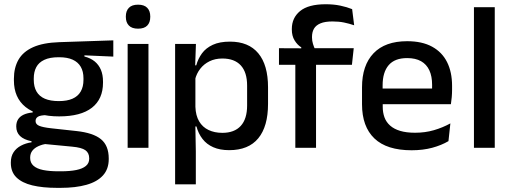

<svg xmlns="http://www.w3.org/2000/svg" viewBox="-20 -696 2414 904"><path d="M258.5 -148Q155.5 -148 100.5 -192Q45.5 -236 45.5 -317.5V-325.5Q45.5 -377 67 -414.8Q88.5 -452.5 135.8 -473.8Q183 -495 259.5 -497.5L513.5 -506V-429.5L377.5 -435.5V-430Q406.5 -422.5 425.8 -406.8Q445 -391 455 -367.5Q465 -344 465 -312V-306.5Q465 -229.5 412.8 -188.8Q360.5 -148 258.5 -148ZM254.5 110.5H267Q309.5 110.5 339 104.5Q368.5 98.5 384.2 85.5Q400 72.5 400 51V49.5Q400 24 382 11.2Q364 -1.5 319.5 -5.5L178.5 -19L203 -20Q179 -16 160.8 -7.8Q142.5 0.5 132.2 13.8Q122 27 122 46.5V47.5Q122 70.5 137.8 84.5Q153.5 98.5 183.2 104.5Q213 110.5 254.5 110.5ZM248.5 188.5Q181 188.5 132.2 176.8Q83.5 165 57.2 139.2Q31 113.5 31 71V69Q31 40.5 43.8 21Q56.5 1.5 78.8 -10.2Q101 -22 128.5 -26V-31Q92 -38.5 74.2 -55.8Q56.5 -73 56.5 -100.5V-101Q56.5 -120 65 -133.8Q73.5 -147.5 90.8 -155.8Q108 -164 134 -166.5V-177.5L237 -152.5L199.5 -154Q170 -153.5 158.8 -146.5Q147.5 -139.5 147.5 -126.5V-126Q147.5 -111 164.2 -103.8Q181 -96.5 221 -92L340 -79Q419 -70.5 455.5 -40.5Q492 -10.5 492 50.5V53Q492 100 464.8 130Q437.5 160 386.8 174.2Q336 188.5 265 188.5ZM257 -220Q295.5 -220 321.2 -231.2Q347 -242.5 360 -265Q373 -287.5 373 -320V-327.5Q373 -359.5 360.2 -381.5Q347.5 -403.5 322.2 -415Q297 -426.5 258.5 -426.5H256Q214.5 -426.5 188.5 -414.2Q162.5 -402 150.8 -379.8Q139 -357.5 139 -327V-320Q139 -287.5 152 -265Q165 -242.5 191.2 -231.2Q217.5 -220 257 -220Z M581 0V-489H679V0ZM630 -561Q601 -561 586.8 -575.8Q572.5 -590.5 572.5 -616.5V-618.5Q572.5 -644.5 586.8 -659.2Q601 -674 630 -674Q659 -674 673.2 -659.2Q687.5 -644.5 687.5 -618.5V-616.5Q687.5 -590 673.2 -575.5Q659 -561 630 -561Z M1059 11Q1015.5 11 984.2 -2.8Q953 -16.5 933.5 -41.8Q914 -67 905 -100.5H872.5L900 -193Q901.5 -152 917.5 -124.8Q933.5 -97.5 961.8 -84Q990 -70.5 1027 -70.5Q1083.5 -70.5 1113.5 -103.2Q1143.5 -136 1143.5 -199.5V-293Q1143.5 -355.5 1113.8 -388Q1084 -420.5 1027 -420.5Q993 -420.5 966.5 -407.5Q940 -394.5 922.8 -372.2Q905.5 -350 898.5 -321.5L875.5 -388.5H904Q912.5 -419.5 931 -444.8Q949.5 -470 981.8 -485Q1014 -500 1063 -500Q1150.5 -500 1196.2 -445Q1242 -390 1242 -284.5V-207Q1242 -100.5 1196 -44.8Q1150 11 1059 11ZM804.5 172V-489H902.5L898.5 -374.5L900 -345.5V-140.5L899.5 -121.5L902 17V172Z M1513.5 -676Q1551.5 -676 1582.2 -669.5Q1613 -663 1638 -653L1647.5 -577Q1624 -585 1599.8 -590Q1575.5 -595 1545.5 -595Q1510 -595 1488.8 -586Q1467.5 -577 1458.2 -560.8Q1449 -544.5 1449 -522V-520Q1449 -504 1453.5 -489.5Q1458 -475 1463.5 -463.5L1398.5 -461.5V-473Q1380 -484.5 1367 -505.8Q1354 -527 1354 -557V-559.5Q1354 -612 1393 -644Q1432 -676 1513.5 -676ZM1370.5 0V-440.5H1468V0ZM1293.5 -391V-469L1408 -468.5L1448 -469H1645.5L1637 -391Z M1918 11.5Q1801 11.5 1742.8 -44.2Q1684.5 -100 1684.5 -205V-285Q1684.5 -388.5 1738.8 -445.2Q1793 -502 1897 -502Q1967.5 -502 2014.5 -476.2Q2061.5 -450.5 2085 -403.5Q2108.5 -356.5 2108.5 -292V-273.5Q2108.5 -256.5 2107 -239Q2105.5 -221.5 2103 -205.5H2013Q2014 -231.5 2014.2 -254.5Q2014.5 -277.5 2014.5 -296.5Q2014.5 -337 2001.5 -365Q1988.5 -393 1962.5 -407.8Q1936.5 -422.5 1897 -422.5Q1838.5 -422.5 1810 -389.2Q1781.5 -356 1781.5 -294.5V-248.5L1782 -237V-193.5Q1782 -166 1790.2 -143.5Q1798.5 -121 1816.8 -104.8Q1835 -88.5 1864 -79.8Q1893 -71 1934.5 -71Q1981.5 -71 2022.8 -83Q2064 -95 2100.5 -115L2091.5 -31.5Q2058.5 -12 2014.8 -0.2Q1971 11.5 1918 11.5ZM1736.5 -205.5V-279H2083V-205.5Z M2211.5 0V-662H2309.5V0Z"/></svg>

Font: Anek Gurmukhi Medium Medium
Style: Regular
Weight: 500
Version: Version 1.003